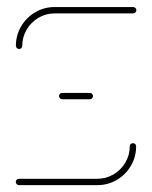

<svg xmlns="http://www.w3.org/2000/svg" viewBox="-20 -539 443 559"><path d="M367 -122.2Q371.1 -122.2 373.7 -119.6Q376.3 -117 376.3 -113Q376.3 -82.2 361.1 -56.3Q345.9 -30.4 320 -15.2Q294.1 0 263.3 0H35.2Q31.5 0 28.7 -2.8Q25.9 -5.6 25.9 -9.3Q25.9 -13.3 28.7 -15.9Q31.5 -18.5 35.2 -18.5H263.3Q288.9 -18.5 310.6 -31.3Q332.2 -44.1 345 -65.7Q357.8 -87.4 357.8 -113Q357.8 -117 360.6 -119.6Q363.3 -122.2 367 -122.2ZM250.7 -259.3Q250.7 -255.6 248.1 -252.8Q245.6 -250 241.5 -250H161.1Q157.4 -250 154.6 -252.8Q151.9 -255.6 151.9 -259.3Q151.9 -263.3 154.6 -265.9Q157.4 -268.5 161.1 -268.5H241.5Q245.6 -268.5 248.1 -265.9Q250.7 -263.3 250.7 -259.3ZM35.6 -396.3Q31.9 -396.3 29.1 -399.1Q26.3 -401.9 26.3 -405.6Q26.3 -436.3 41.5 -462.2Q56.7 -488.1 82.6 -503.3Q108.5 -518.5 139.3 -518.5H367.8Q371.5 -518.5 374.3 -515.7Q377 -513 377 -509.3Q377 -505.6 374.3 -502.8Q371.5 -500 367.8 -500H139.3Q113.7 -500 92 -487.2Q70.4 -474.4 57.6 -452.8Q44.8 -431.1 44.8 -405.6Q44.8 -401.9 42.2 -399.1Q39.6 -396.3 35.6 -396.3Z"/></svg>

Font: 26F Galaxy Hebrew Hairline
Style: Regular
Weight: 50
Designer: C₂₉H₂₅N₃O₅
Version: Version 1.000